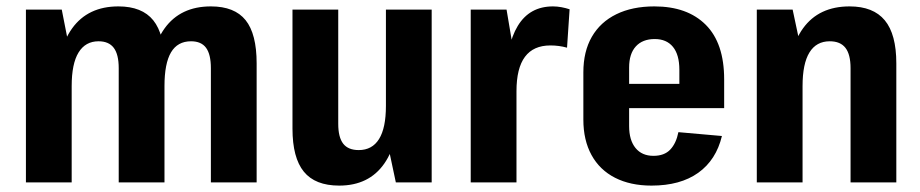

<svg xmlns="http://www.w3.org/2000/svg" viewBox="-20 -570 2876 600"><path d="M639 -357Q639 -400 624 -420.5Q609 -441 577 -441Q535 -441 514.5 -406.5Q494 -372 494 -301L445 -230V-279Q445 -413 494.5 -481.5Q544 -550 639 -550Q713 -550 747.5 -507Q782 -464 782 -372V0H639ZM61 -540H173L204 -382V0H61ZM351 -357Q351 -400 335.5 -420.5Q320 -441 288 -441Q247 -441 225.5 -406Q204 -371 204 -301L156 -230V-279Q156 -413 205.5 -481.5Q255 -550 350 -550Q424 -550 459 -506.5Q494 -463 494 -372V0H351Z M1037 -183Q1037 -141 1052.5 -121Q1068 -101 1101 -101Q1143 -101 1164.5 -135.5Q1186 -170 1186 -239L1229 -310V-261Q1229 -128 1181 -59Q1133 10 1040 10Q965 10 929.5 -33.5Q894 -77 894 -168V-540H1037ZM1329 0H1217L1186 -146V-540H1329Z M1451 -540H1563L1594 -356V0H1451ZM1561 -312Q1561 -428 1598 -489Q1635 -550 1708 -550Q1721 -550 1734.5 -547.5Q1748 -545 1760 -541L1752 -421Q1727 -428 1700 -428Q1647 -428 1620.5 -392.5Q1594 -357 1594 -285Z M2016 10Q1950 10 1902 -14.5Q1854 -39 1828.5 -85.5Q1803 -132 1803 -196V-344Q1803 -409 1829.5 -455Q1856 -501 1906 -525.5Q1956 -550 2025 -550Q2128 -550 2185.5 -492.5Q2243 -435 2243 -322V-232H1920V-308H2130L2103 -273V-352Q2103 -399 2083 -423.5Q2063 -448 2026 -448Q1988 -448 1967 -425Q1946 -402 1946 -359V-176Q1946 -132 1966 -107.5Q1986 -83 2022 -83Q2056 -83 2074.5 -102.5Q2093 -122 2100 -157L2236 -145Q2218 -70 2162 -30Q2106 10 2016 10Z M2638 -357Q2638 -400 2622 -420.5Q2606 -441 2573 -441Q2531 -441 2509.5 -406Q2488 -371 2488 -301L2440 -230V-279Q2440 -413 2489.5 -481.5Q2539 -550 2635 -550Q2709 -550 2745 -506.5Q2781 -463 2781 -372V0H2638ZM2345 -540H2457L2488 -394V0H2345Z"/></svg>

Font: Pathway Extreme Condensed
Style: Bold
Weight: 700
Width: 3
Version: Version 1.001;gftools[0.9.26]